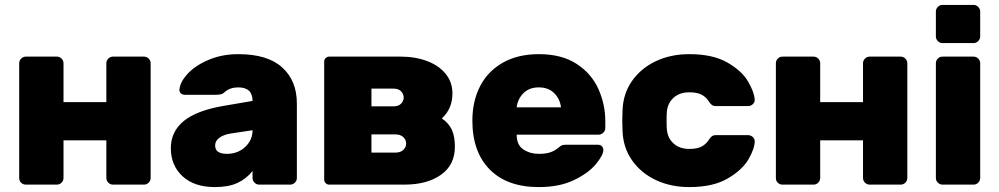

<svg xmlns="http://www.w3.org/2000/svg" viewBox="-20 -750 4060 780"><path d="M592 -493V-27Q592 -16 584 -8Q576 0 565 0H439Q428 0 420 -8Q412 -16 412 -27V-180H238V-27Q238 -16 230 -8Q222 0 211 0H85Q74 0 66 -7.5Q58 -15 58 -27V-493Q58 -504 66 -512Q74 -520 85 -520H211Q222 -520 230 -512Q238 -504 238 -493V-335H412V-493Q412 -504 420 -512Q428 -520 439 -520H565Q576 -520 584 -512Q592 -504 592 -493Z M1006 -340Q1006 -395 948 -395Q915 -395 894 -377Q886 -369 878 -367Q870 -365 858 -365H731Q721 -365 714.5 -371Q708 -377 709 -387Q712 -418 743.5 -451.5Q775 -485 829 -507.5Q883 -530 948 -530Q1067 -530 1126.5 -476Q1186 -422 1186 -330V-27Q1186 -16 1178 -8Q1170 0 1159 0H1033Q1022 0 1014 -8Q1006 -16 1006 -27V-55Q980 -23 944 -6.5Q908 10 853 10Q769 10 721.5 -34Q674 -78 674 -148Q674 -215 726 -258Q778 -301 889 -320ZM914 -207Q886 -202 870 -189.5Q854 -177 854 -159Q854 -125 902 -125Q946 -125 976 -153Q1006 -181 1006 -221Z M1297 -20V-500Q1297 -508 1303 -514Q1309 -520 1317 -520H1608Q1667 -520 1715 -502Q1763 -484 1790.5 -450Q1818 -416 1818 -371Q1818 -308 1775 -269Q1804 -249 1816 -222Q1828 -195 1828 -154Q1828 -80 1771.5 -40Q1715 0 1623 0H1317Q1309 0 1303 -6Q1297 -12 1297 -20ZM1489 -390V-318H1578Q1599 -318 1609.5 -329Q1620 -340 1620 -354Q1620 -368 1609.5 -379Q1599 -390 1578 -390ZM1586 -130Q1607 -130 1618.5 -141Q1630 -152 1630 -167Q1630 -182 1618.5 -193Q1607 -204 1586 -204H1489V-130Z M2169 -125Q2197 -125 2215 -131Q2233 -137 2246 -148Q2257 -157 2262 -159.5Q2267 -162 2279 -162H2409Q2419 -162 2425 -156Q2431 -150 2431 -140Q2431 -120 2401 -83.5Q2371 -47 2312 -18.5Q2253 10 2169 10Q2040 10 1969.5 -61.5Q1899 -133 1899 -260Q1899 -339 1930.5 -400Q1962 -461 2023 -495.5Q2084 -530 2169 -530Q2262 -530 2322.5 -490.5Q2383 -451 2411 -388.5Q2439 -326 2439 -258V-230Q2439 -219 2431 -211Q2423 -203 2412 -203H2079Q2079 -161 2106 -143Q2133 -125 2169 -125ZM2259 -314Q2255 -348 2231.5 -371.5Q2208 -395 2169 -395Q2130 -395 2106.5 -371.5Q2083 -348 2079 -314Z M2780 -145Q2811 -145 2829 -154Q2847 -163 2859 -181Q2865 -191 2871.5 -196Q2878 -201 2888 -201H3019Q3030 -201 3038 -193.5Q3046 -186 3046 -176Q3046 -147 3021 -103.5Q2996 -60 2936.5 -25Q2877 10 2780 10Q2705 10 2644.5 -18.5Q2584 -47 2547.5 -99Q2511 -151 2509 -220L2508 -260L2509 -300Q2511 -369 2547.5 -421Q2584 -473 2644.5 -501.5Q2705 -530 2780 -530Q2876 -530 2935 -496Q2994 -462 3019 -419Q3044 -376 3046 -346Q3047 -335 3038.5 -327Q3030 -319 3019 -319H2888Q2878 -319 2871.5 -324Q2865 -329 2859 -339Q2847 -357 2829 -366Q2811 -375 2780 -375Q2741 -375 2716.5 -353Q2692 -331 2689 -295Q2688 -285 2688 -260Q2688 -235 2689 -225Q2692 -189 2716.5 -167Q2741 -145 2780 -145Z M3666 -493V-27Q3666 -16 3658 -8Q3650 0 3639 0H3513Q3502 0 3494 -8Q3486 -16 3486 -27V-180H3312V-27Q3312 -16 3304 -8Q3296 0 3285 0H3159Q3148 0 3140 -7.5Q3132 -15 3132 -27V-493Q3132 -504 3140 -512Q3148 -520 3159 -520H3285Q3296 -520 3304 -512Q3312 -504 3312 -493V-335H3486V-493Q3486 -504 3494 -512Q3502 -520 3513 -520H3639Q3650 -520 3658 -512Q3666 -504 3666 -493Z M3935 -575H3809Q3798 -575 3790 -583Q3782 -591 3782 -602V-703Q3782 -714 3790 -722Q3798 -730 3809 -730H3935Q3946 -730 3954 -722Q3962 -714 3962 -703V-602Q3962 -591 3954 -583Q3946 -575 3935 -575ZM3935 0H3809Q3798 0 3790 -8Q3782 -16 3782 -27V-493Q3782 -504 3790 -512Q3798 -520 3809 -520H3935Q3946 -520 3954 -512Q3962 -504 3962 -493V-27Q3962 -16 3954 -8Q3946 0 3935 0Z"/></svg>

Font: Rubik
Style: Regular
Weight: 700
Designer: Hubert & Fischer
Foundry: Hubert & Fischer
Version: Version 1.100